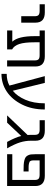

<svg xmlns="http://www.w3.org/2000/svg" viewBox="998 -1562 645 2682"><g transform="rotate(90 1321.0 -221.5)"><path d="M40 -452.1V-524.4H154.3Q296.9 -524.4 296.9 -394.5V-195.3H207V-384.8Q207 -421.9 190.4 -437Q173.8 -452.1 132.8 -452.1Z M909.2 2H824.2V-384.8Q824.2 -421.9 808.6 -437Q793 -452.1 752 -452.1H571.3V-382.8Q571.3 -239.3 595.7 -167Q620.1 -94.7 670.9 -67.4V2H406.2V-70.3H562.5Q485.4 -151.4 485.4 -382.8V-452.1H406.2V-524.4H766.6Q909.2 -524.4 909.2 -394.5Z M1248 -77.1Q1324.2 -137.7 1374 -252.9Q1423.8 -368.2 1423.8 -524.4H1509.8Q1509.8 -343.8 1440.4 -205.6Q1371.1 -67.4 1260.3 6.8Q1149.4 81.1 1012.7 81.1V7.8Q1105.5 7.8 1175.8 -30.3L1043.9 -524.4H1138.7Z M1946.3 -332Q1946.3 -254.9 1968.8 -180.7Q1991.2 -106.4 2052.7 2H1962.9Q1895.5 -124 1879.9 -195.3L1694.3 2H1592.8L1866.2 -284.2Q1864.3 -311.5 1864.3 -325.2V-384.8Q1864.3 -421.9 1847.7 -437Q1831.1 -452.1 1792 -452.1H1659.2V-524.4H1805.7Q1946.3 -524.4 1946.3 -394.5Z M2435.5 -524.4Q2578.1 -524.4 2579.1 -394.5V2H2134.8V-70.3H2494.1V-384.8Q2494.1 -421.9 2478 -437Q2461.9 -452.1 2420.9 -452.1H2220.7V-389.6Q2220.7 -363.3 2221.7 -351.1Q2222.7 -338.9 2228 -327.1Q2233.4 -315.4 2240.2 -311.5Q2247.1 -307.6 2265.6 -303.2Q2284.2 -298.8 2306.6 -298.3Q2329.1 -297.9 2376 -297.9V-227.5Q2318.4 -227.5 2283.7 -229.5Q2249 -231.4 2220.7 -238.8Q2192.4 -246.1 2177.2 -256.8Q2162.1 -267.6 2151.4 -287.6Q2140.6 -307.6 2137.7 -330.6Q2134.8 -353.5 2134.8 -389.6V-524.4Z"/></g></svg>

Font: Nasu
Style: Regular
Weight: 400
Designer: Ryoko NISHIZUKA (kana &amp; ideographs); Paul D. Hunt (Latin, Greek &amp; Cyrillic); Wenlong ZHANG (bopomofo); Sandoll C
Version: Version 2014.1215